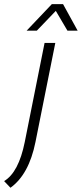

<svg xmlns="http://www.w3.org/2000/svg" viewBox="-92 -718 392 918"><path d="M172.4 -512.7 77.6 -39.1Q46.4 116.2 -42 179.7L-72.3 147.9Q-2.9 106.4 26.4 -39.1L121.1 -512.7ZM155.8 -698.2H209.5L279.3 -571.3H230.5L174.8 -666L84 -571.3H35.2Z"/></svg>

Font: Sansation Light
Style: Light Italic
Weight: 300
Designer: Bernd Montag
Version: Version 1.301